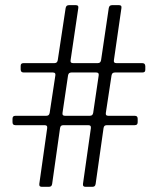

<svg xmlns="http://www.w3.org/2000/svg" viewBox="-20 -723 615 743"><path d="M142 0H169C177.2 -0.4 180.4 -3.2 181.8 -11.4L212.4 -227.3C213.8 -235.4 217 -238.3 225.1 -238.6H321.7C329.9 -238.3 332.4 -235.4 331.7 -227.3L301.1 -11.4C300.4 -3.2 302.9 -0.4 311.1 0H337.4C345.5 -0.4 348.7 -3.2 350.1 -11.4L380.7 -227.3C382.1 -235.4 385.3 -238.3 393.5 -238.6H501.4C509.6 -239 512.4 -241.8 512.8 -250V-263.5C512.4 -271.7 509.6 -274.5 501.4 -274.9H399.1C391 -275.2 388.5 -278.1 389.6 -286.2L411.6 -431.1C413.4 -439.3 416.5 -442.1 424.7 -442.5H531.2C539.4 -442.8 542.3 -445.7 542.3 -453.8V-467.3C541.5 -475.5 538.7 -478.3 530.5 -478.7H430.4C422.2 -479 419.7 -481.9 420.8 -490.1L449.9 -691.8C451 -699.9 448.5 -702.8 440.3 -703.1H414.1C405.9 -702.8 402.7 -699.9 400.9 -691.8L371.1 -490.1C369.3 -481.9 366.1 -479 358 -478.7H262.8C254.6 -479 252.1 -481.9 253.2 -490.1L283 -691.8C284.1 -699.9 281.6 -702.8 273.4 -703.1H247.2C239 -702.8 235.8 -699.9 234 -691.8L203.5 -490.1C201.7 -481.9 198.5 -479 190.3 -478.7H71C62.9 -478.3 60 -475.5 60 -467.3V-453.8C60.7 -445.7 63.6 -442.8 71.7 -442.5H184.7C192.8 -442.1 195.3 -439.3 194.2 -431.1L172.2 -286.2C170.5 -278.1 167.3 -275.2 159.1 -274.9H39.8C31.6 -274.5 28.8 -271.7 28.4 -263.5V-250C28.8 -241.8 31.6 -239 39.8 -238.6H152.7C160.9 -238.3 163.4 -235.4 162.6 -227.3L132.1 -11.4C131.4 -3.2 133.9 -0.4 142 0ZM221.9 -286.2 243.3 -431.1C245 -439.3 248.2 -442.1 256.4 -442.5H352.3C360.4 -442.1 362.9 -439.3 361.9 -431.1L340.6 -286.2C338.8 -278.1 335.6 -275.2 327.4 -274.9H231.5C223.4 -275.2 220.9 -278.1 221.9 -286.2Z"/></svg>

Font: Margiela Serif Light
Style: Regular
Weight: 300
Designer: Andreas Faust, Stefan Endress
Version: Version 1.002;FEAKit 1.0